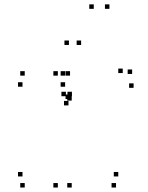

<svg xmlns="http://www.w3.org/2000/svg" viewBox="-20 -828 660 858"><path d="M238.5 -490V-510H218.5V-490ZM238.5 10V-10H218.5V10ZM300.5 10V-10H280.5V10ZM300.5 -378.5V-398.5H280.5V-378.5ZM293 -385.5V-405.5H273V-385.5ZM293 -490V-510H273V-490ZM498.5 10V-10H478.5V10ZM508.5 -39.5V-59.5H488.5V-39.5ZM80.5 -39.5V-59.5H60.5V-39.5ZM90.5 10V-10H70.5V10ZM271 -440.5V-460.5H251V-440.5ZM271 -490V-510H251V-490ZM90.5 -490V-510H70.5V-490ZM80.5 -440.5V-460.5H60.5V-440.5ZM570.5 -497.5V-517.5H550.5V-497.5ZM528.5 -501.5V-521.5H508.5V-501.5ZM301.5 -398V-418H281.5V-398ZM274.5 -398V-418H254.5V-398ZM286 -357V-377H266V-357ZM577 -435.5V-455.5H557V-435.5ZM399 -788.5V-808.5H379V-788.5ZM469 -788.5V-808.5H449V-788.5ZM342.5 -627V-647H322.5V-627ZM288 -627V-647H268V-627Z"/></svg>

Font: Monaspace Argon Dots Var
Style: Regular
Weight: 400
Designer: Riley Cran and the Lettermatic Team
Version: Version 1.100 (Monaspace Argon Dots)